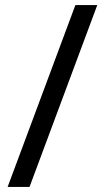

<svg xmlns="http://www.w3.org/2000/svg" viewBox="-20 -734 412 754"><path d="M362 -714 96 0H10L276 -714Z"/></svg>

Font: Noto Sans Indic Siyaq Numbers
Style: Regular
Weight: 400
Designer: Monotype Design Team
Foundry: Monotype Imaging Inc.
Version: Version 2.002; ttfautohint (v1.8.4.7-5d5b)